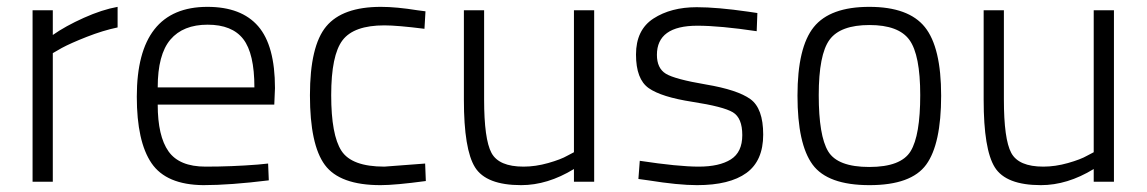

<svg xmlns="http://www.w3.org/2000/svg" viewBox="-20 -530 3344 560"><path d="M75 0V-500H134V-428Q171 -454 224.5 -478Q278 -502 323 -510V-450Q280 -441 233 -422.5Q186 -404 160 -390L134 -375V0Z M732 -50 762 -53 764 -4Q651 10 573 10Q465 9 422 -54Q379 -117 379 -248Q379 -510 585 -510Q684 -510 733 -453.5Q782 -397 782 -273L780 -225H440Q440 -133 471.5 -88.5Q503 -44 579.5 -44Q656 -44 732 -50ZM440 -275H722Q722 -374 689.5 -416Q657 -458 585.5 -458Q514 -458 477 -414.5Q440 -371 440 -275Z M1091 -510Q1136 -510 1198 -500L1221 -497L1218 -446Q1139 -456 1101 -456Q1012 -456 979 -412.5Q946 -369 946 -252.5Q946 -136 976 -90Q1006 -44 1101 -44L1220 -53L1222 -2Q1133 10 1090 10Q971 10 927.5 -49Q884 -108 884 -252Q884 -396 931.5 -453Q979 -510 1091 -510Z M1654 -500H1713V0H1654V-37Q1577 10 1500 10Q1398 10 1365.5 -42Q1333 -94 1333 -239V-500H1392V-240Q1392 -124 1413.5 -84Q1435 -44 1507 -44Q1542 -44 1579 -54.5Q1616 -65 1635 -76L1654 -86Z M2014 -455Q1896 -455 1896 -370Q1896 -331 1922 -315Q1948 -299 2039.5 -283.5Q2131 -268 2168.5 -241Q2206 -214 2206 -137.5Q2206 -61 2157 -25.5Q2108 10 2013 10Q1958 10 1871 -4L1842 -8L1846 -61Q1958 -44 2018 -44Q2078 -44 2111.5 -65Q2145 -86 2145 -136Q2145 -186 2117.5 -202.5Q2090 -219 1999.5 -233Q1909 -247 1872 -273Q1835 -299 1835 -371Q1835 -443 1886 -476Q1937 -509 2012 -509Q2072 -509 2162 -496L2189 -492L2187 -439Q2080 -455 2014 -455Z M2306 -251Q2306 -392 2353.5 -451Q2401 -510 2515.5 -510Q2630 -510 2677.5 -451Q2725 -392 2725 -251Q2725 -110 2681.5 -50Q2638 10 2516 10Q2394 10 2350 -50Q2306 -110 2306 -251ZM2368 -252.5Q2368 -134 2395.5 -88.5Q2423 -43 2515.5 -43Q2608 -43 2636 -89Q2664 -135 2664 -252.5Q2664 -370 2632.5 -413.5Q2601 -457 2516 -457Q2431 -457 2399.5 -414Q2368 -371 2368 -252.5Z M3170 -500H3229V0H3170V-37Q3093 10 3016 10Q2914 10 2881.5 -42Q2849 -94 2849 -239V-500H2908V-240Q2908 -124 2929.5 -84Q2951 -44 3023 -44Q3058 -44 3095 -54.5Q3132 -65 3151 -76L3170 -86Z"/></svg>

Font: Titillium Web Light
Style: Regular
Weight: 300
Version: Version 1.002;PS 57.000;hotconv 1.0.70;makeotf.lib2.5.55311